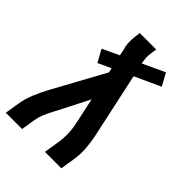

<svg xmlns="http://www.w3.org/2000/svg" viewBox="-220 -835 934 934"><g transform="rotate(45 247.0 -367.5)"><path d="M-6 0 6 -74Q12 -113 28 -151.5Q44 -190 64 -227L210 -494L205 -517L138 -486L103 -550L189 -590L181 -629Q180 -631 179.5 -633.5Q179 -636 178 -638Q174 -660 175 -682.5Q176 -705 180 -728L181 -735H294L293 -728Q289 -708 287.5 -688Q286 -668 290 -649L292 -637L406 -690L441 -626L308 -565L381 -227Q389 -190 391.5 -151.5Q394 -113 388 -74L376 0H263L275 -74Q281 -108 280 -141.5Q279 -175 272 -207L243 -341L162 -182Q160 -179 158 -175Q156 -171 154 -168V-167Q142 -145 132 -121.5Q122 -98 118 -74L106 0Z"/></g></svg>

Font: Iosevka Curly Oblique
Style: Bold
Weight: 700
Italic angle: -9°
Monospace: yes
Designer: Belleve Invis
Foundry: Belleve Invis
Version: Version 11.1.0; ttfautohint (v1.8.3)